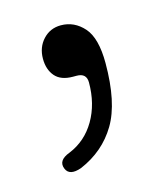

<svg xmlns="http://www.w3.org/2000/svg" viewBox="-55 -133 273 338"><g transform="rotate(-15 82.0 35.5)"><path d="M82.5 1Q60.5 1 50 -11.2Q39.5 -23.5 39.5 -43Q39.5 -64 52.5 -78Q65.5 -92 85 -92Q109.5 -92 126.8 -72.5Q144 -53 144 -7.5Q144 64.5 121 103Q98 141.5 54.5 160Q32 168 26 153.5Q19 137 42 128.5Q72.5 116 89.8 86.5Q107 57 107 18Q107 1 89 1Z"/></g></svg>

Font: Fraunces 144pt SuperSoft Light
Style: Regular
Weight: 300
Version: Version 1.000;[0bf87f6ff]